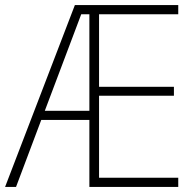

<svg xmlns="http://www.w3.org/2000/svg" viewBox="-21 -734 752 754"><path d="M679 0H330V-263H141L42 0H-1L273 -714H679V-678H368V-393H662V-358H368V-36H679ZM155 -299H330V-678H298Z"/></svg>

Font: Noto Sans Gujarati UI SemiCondensed ExtraLight
Style: Regular
Weight: 200
Width: 4
Designer: Jelle Bosma - Monotype Design Team, Universal Thirst
Foundry: Monotype Imaging Inc.
Version: Version 2.106; ttfautohint (v1.8.4.7-5d5b)